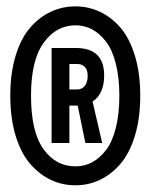

<svg xmlns="http://www.w3.org/2000/svg" viewBox="-20 -732 490 588"><path d="M211 -164.5Q171 -164.5 136 -181Q101 -197.5 72.8 -229.8Q44.5 -262 28 -315.8Q11.5 -369.5 11.5 -439Q11.5 -508 28 -561.8Q44.5 -615.5 72.8 -647.8Q101 -680 136.2 -696.2Q171.5 -712.5 211 -712.5Q250.5 -712.5 285.5 -696.2Q320.5 -680 348.5 -647.8Q376.5 -615.5 393 -561.8Q409.5 -508 409.5 -439Q409.5 -369.5 393 -315.8Q376.5 -262 348.5 -229.8Q320.5 -197.5 285.5 -181Q250.5 -164.5 211 -164.5ZM211 -222.5Q238.5 -222.5 261.8 -234.8Q285 -247 304.2 -271.8Q323.5 -296.5 334.5 -339.5Q345.5 -382.5 345.5 -439Q345.5 -495.5 334.5 -538Q323.5 -580.5 304.2 -605.2Q285 -630 261.8 -642.2Q238.5 -654.5 211 -654.5Q152.5 -654.5 113.8 -601.2Q75 -548 75 -439Q75 -328.5 113 -275.5Q151 -222.5 211 -222.5ZM138 -294V-585H212.5Q299 -585 299 -501Q299 -444.5 263.5 -421L293 -294H241.5L218 -408.5H192.5V-294ZM192.5 -536V-458H216.5Q231 -458 239.8 -469Q248.5 -480 248.5 -499.5Q248.5 -518 239.8 -527Q231 -536 216.5 -536Z"/></svg>

Font: League Mono Condensed Medium
Style: Regular
Weight: 500
Width: 1
Designer: Tyler Finck
Foundry: The League of Moveable Type / Tyler Finck
Version: Version 2.210